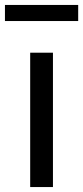

<svg xmlns="http://www.w3.org/2000/svg" viewBox="-30 -756 336 776"><path d="M92 0H184V-543H92ZM-10 -671H286V-736H-10Z"/></svg>

Font: Noto Sans Mono CJK SC
Style: Regular
Weight: 400
Designer: Ryoko NISHIZUKA 西塚涼子 (kana, bopomofo & ideographs); Paul D. Hunt (Latin, Greek & Cyrillic); Sandoll Communications 산돌커뮤니
Foundry: Adobe
Version: Version 2.004;hotconv 1.0.118;makeotfexe 2.5.65603